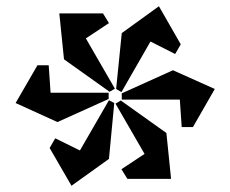

<svg xmlns="http://www.w3.org/2000/svg" viewBox="-20 -833 738 615"><path d="M352 -548 370 -727 489 -813 559 -691 541 -660 462 -700 369 -538ZM348 -549 331 -539 185 -643 170 -790H310L329 -759L255 -710ZM30 -503 100 -624H136L142 -536H328V-516L164 -442ZM598 -426H562L556 -514H370V-534L534 -608L668 -548ZM346 -503 329 -324 209 -238 139 -359 157 -390 236 -351 329 -512ZM528 -260H388L369 -291L443 -340L350 -501L367 -511L513 -407Z"/></svg>

Font: InknutAntiqua
Style: Medium
Weight: 500
Designer: Claus Eggers Srensen
Foundry: Claus Eggers Srensen
Version: Version 1.000; ttfautohint (v1.2) -l 7 -r 28 -G 50 -x 13 -D 